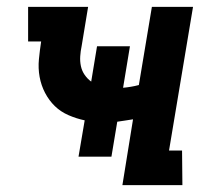

<svg xmlns="http://www.w3.org/2000/svg" viewBox="-20 -540 640 560"><path d="M337 0 368 -192Q357 -190 345.5 -188.5Q334 -187 322 -185L305 -83H209L227 -189Q203 -194 180 -204Q157 -214 140 -230.5Q123 -247 111.5 -269Q100 -291 95.5 -316Q91 -341 93.5 -367Q96 -393 100 -419H62V-520H237L218 -405Q215 -391 214 -376Q213 -361 216 -347Q219 -333 227 -321.5Q235 -310 246 -302L263 -405H359L339 -284Q350 -285 362 -287Q374 -289 385 -292L423 -520H543L473 -101H511L512 0Z"/></svg>

Font: Iosevka Etoile
Style: Bold Italic
Weight: 700
Italic angle: -9°
Designer: Belleve Invis
Foundry: Belleve Invis
Version: Version 28.1.0; ttfautohint (v1.8.4)